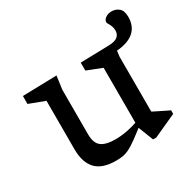

<svg xmlns="http://www.w3.org/2000/svg" viewBox="-147 -802 968 963"><g transform="rotate(-30 337.0 -320.0)"><path d="M204.5 -174Q204.5 -142 215.2 -122.2Q226 -102.5 250 -93.5Q274 -84.5 313.5 -84.5Q347 -84.5 381.8 -91.5Q416.5 -98.5 444 -108.5L452.5 -86Q410 -53 382.8 -33.5Q355.5 -14 336.5 -4.8Q317.5 4.5 300.5 7.2Q283.5 10 260.5 10Q181.5 10 144.8 -29Q108 -68 108 -144.5V-425L17.5 -459V-505L215 -510L204.5 -434ZM584 -557.5Q584 -572.5 579.2 -584.2Q574.5 -596 569.5 -603.8Q564.5 -611.5 564.5 -615.5Q564.5 -630 579.2 -640.2Q594 -650.5 614 -650.5Q638.5 -650.5 656.2 -635.5Q674 -620.5 674 -584.5Q674 -530.5 639.8 -500.8Q605.5 -471 540 -466L536 -434V-115.5Q540.5 -113 552 -107.2Q563.5 -101.5 577.5 -94.5Q591.5 -87.5 604.5 -81.2Q617.5 -75 625.5 -71V-50.5L492.5 10H474L439 -80V-425L352.5 -459V-505L515.5 -509Q553.5 -510 568.8 -523Q584 -536 584 -557.5Z"/></g></svg>

Font: Newsreader 7pt
Style: Regular
Weight: 400
Designer: Hugues Gentile
Foundry: Production Type
Version: Version 1.003